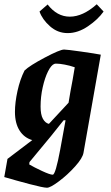

<svg xmlns="http://www.w3.org/2000/svg" viewBox="-47 -696 518 899"><path d="M425 -440 344 19Q340 44 305 83Q270 122 229.5 152.5Q189 183 173 183Q156 183 91.5 166Q27 149 -27 133L-12 48L104 -40Q66 -51 44.5 -85Q23 -119 23 -172Q23 -216 35 -270.5Q47 -325 68 -366Q92 -389 163 -426.5Q234 -464 253 -464Q266 -464 333 -454.5Q400 -445 425 -440ZM143 -197Q143 -159 154 -139.5Q165 -120 182 -116L274 -215Q283 -271 293 -322L303 -381Q280 -389 256 -393.5Q232 -398 218 -398Q210 -398 208 -397Q193 -392 178 -362Q163 -332 153 -287.5Q143 -243 143 -197ZM235 4 260 -133H251Q194 -60 124 23L91 63L90 74Q112 87 149.5 104.5Q187 122 200 122Q213 122 235 4ZM138 -642 176 -675Q220 -618 280 -618Q341 -618 406 -676L438 -642Q412 -605 365 -573Q318 -541 270 -541Q223 -541 187 -573Q151 -605 138 -642Z"/></svg>

Font: Grenze SemiBold
Style: Italic
Weight: 600
Italic angle: -10°
Designer: Renata Polastri
Foundry: Omnibus-Type
Version: Version 1.002; ttfautohint (v1.8)